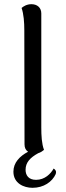

<svg xmlns="http://www.w3.org/2000/svg" viewBox="-20 -722 313 916"><path d="M236 82C222 107 194 136 152 136C116 136 102 114 102 88C102 53 124 30 162 9C175 5 184 -2 190 -7C179 -36 177 -75 177 -114V-658C177 -686 157 -702 130 -702C107 -702 91 -691 83 -684C93 -655 96 -616 96 -577L97 -33C97 -17 103 -5 114 2C74 23 44 54 44 97C44 153 94 174 135 174C188 174 229 146 246 108C250 95 245 88 236 82Z"/></svg>

Font: Arima Koshi
Style: Regular
Weight: 400
Designer: Joana Correia and Natanael Gama
Foundry: NDISCOVER
Version: Version 1.019;PS 001.019;hotconv 1.0.88;makeotf.lib2.5.64775